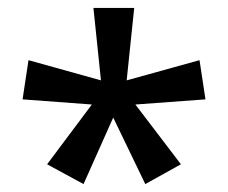

<svg xmlns="http://www.w3.org/2000/svg" viewBox="-20 -820 576 485"><path d="M319 -800 300 -617 484 -668 499 -569 322 -556 437 -405 347 -355 266 -523 191 -355 99 -405 212 -556 37 -569 52 -668 235 -617 216 -800Z"/></svg>

Font: Noto Sans Malayalam SemiCondensed Medium
Style: Regular
Weight: 500
Width: 4
Designer: Jelle Bosma - Monotype Design Team
Foundry: Monotype Imaging Inc.
Version: Version 2.104; ttfautohint (v1.8.4.7-5d5b)